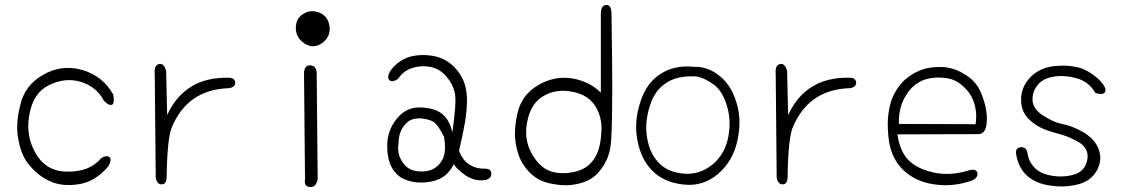

<svg xmlns="http://www.w3.org/2000/svg" viewBox="-20 -748 4540 773"><path d="M398 -343Q369 -399 304 -419Q240 -437 177 -405Q113 -374 98 -285Q82 -198 127 -125Q171 -54 259 -57Q343 -58 387 -111Q406 -124 420 -116Q432 -107 416 -78Q362 -15 295 -6Q228 4 180 -19Q156 -30 136.5 -45.5Q117 -61 101 -80Q67 -117 55 -181Q41 -243 61 -323Q79 -405 154 -447Q228 -490 313 -466Q396 -440 436 -367Q442 -334 432 -327Q420 -320 398 -343Z M653 -285Q725 -440 902 -435Q926 -434 927 -415Q927 -397 902 -393Q733 -388 670 -231Q662 -209 657 -160.5Q652 -112 651 -38Q651 -7 633 -6Q613 -4 607 -32L603 -451Q600 -486 620 -490Q641 -495 649 -461Z M1276 -574Q1241 -550 1206 -573Q1171 -596 1171 -635Q1171 -674 1201 -692Q1230 -711 1266 -697Q1301 -683 1307 -641Q1311 -598 1276 -574ZM1259 -26Q1252 7 1228 5Q1203 3 1208 -26L1204 -453Q1205 -486 1229 -485Q1254 -483 1255 -454Z M1550 -460Q1578 -502 1628 -519Q1676 -532 1728 -522Q1777 -512 1812 -475Q1829 -456 1840.5 -434.5Q1852 -413 1856 -388Q1861 -363 1860 -331.5Q1859 -300 1853 -261Q1846 -222 1839.5 -192Q1833 -162 1828 -141Q1844 -100 1872 -84Q1899 -68 1930 -69Q1959 -70 1958 -47Q1957 -22 1918 -22Q1881 -22 1850 -45Q1817 -69 1807 -87Q1784 -41 1743 -25Q1699 -8 1648 -15Q1623 -19 1602.5 -29Q1582 -39 1568 -58Q1539 -93 1539 -159Q1538 -223 1579 -272Q1619 -320 1679 -315Q1737 -312 1765 -285Q1792 -260 1801 -214Q1819 -337 1811 -375Q1802 -412 1777 -440Q1753 -469 1716 -478Q1678 -486 1642 -475Q1605 -464 1582 -430Q1558 -415 1548 -425Q1537 -436 1550 -460ZM1768 -196Q1749 -235 1733 -251Q1719 -266 1679 -271Q1639 -274 1619 -255Q1608 -245 1601.5 -234.5Q1595 -224 1591 -213Q1587 -201 1585.5 -186.5Q1584 -172 1583 -154Q1582 -120 1603 -92Q1622 -64 1658 -59Q1693 -54 1721 -66Q1749 -80 1764 -111Q1777 -143 1768 -196Z M2442 -690Q2446 -454 2444.5 -321Q2443 -188 2438 -159Q2434 -130 2423 -106Q2412 -82 2396 -62Q2381 -42 2361 -29.5Q2341 -17 2315 -10Q2265 4 2208 -7Q2148 -16 2111 -55Q2092 -75 2079 -99Q2066 -123 2060 -153Q2045 -212 2063 -290Q2079 -366 2148 -406Q2214 -444 2286 -432Q2355 -419 2399 -375V-692Q2399 -727 2421 -728Q2442 -729 2442 -690ZM2401 -214Q2406 -271 2379 -317Q2351 -365 2287 -378Q2222 -392 2171 -363Q2119 -335 2104 -264Q2087 -191 2120 -131Q2155 -69 2202 -57Q2248 -44 2300 -58Q2347 -70 2373 -110Q2386 -130 2392.5 -155.5Q2399 -181 2401 -214Z M2772 -479Q2830 -481 2876 -443Q2924 -406 2945 -335Q2967 -265 2949 -183Q2931 -99 2871 -48Q2810 4 2732 -5Q2651 -14 2605 -62Q2560 -107 2546 -185Q2532 -259 2558 -337Q2582 -414 2639 -450Q2695 -487 2772 -479ZM2785 -440Q2707 -445 2662 -414Q2614 -383 2596 -320Q2575 -256 2585 -195Q2590 -164 2601 -139Q2612 -114 2631 -94Q2666 -55 2732 -49Q2796 -43 2849 -86Q2899 -128 2912 -196Q2925 -264 2906 -324Q2887 -384 2854 -407Q2839 -418 2822 -427Q2805 -436 2785 -440Z M3153 -285Q3225 -440 3402 -435Q3426 -434 3427 -415Q3427 -397 3402 -393Q3233 -388 3170 -231Q3162 -209 3157 -160.5Q3152 -112 3151 -38Q3151 -7 3133 -6Q3113 -4 3107 -32L3103 -451Q3100 -486 3120 -490Q3141 -495 3149 -461Z M3593 -207Q3598 -174 3608.5 -148.5Q3619 -123 3636 -105Q3652 -88 3677 -75Q3702 -62 3736 -54Q3805 -38 3884 -63Q3911 -69 3915 -52Q3919 -33 3893 -21Q3815 6 3740 -6Q3663 -17 3613 -67Q3562 -118 3556 -207Q3552 -252 3556.5 -287.5Q3561 -323 3571 -350Q3582 -376 3596 -396Q3610 -416 3628 -431Q3663 -460 3706 -472Q3727 -477 3748.5 -478Q3770 -479 3789 -477Q3830 -471 3863 -449Q3881 -439 3895 -425.5Q3909 -412 3919 -396Q3937 -363 3948 -318Q3957 -273 3951 -242Q3945 -211 3922 -208ZM3908 -248Q3918 -322 3882 -374Q3842 -426 3793 -433Q3741 -441 3699 -426Q3678 -418 3659.5 -402.5Q3641 -387 3627 -363Q3597 -316 3599 -249Z M4390 -374Q4367 -414 4324 -430Q4279 -445 4234 -441Q4186 -436 4162 -411Q4137 -383 4137 -349Q4136 -313 4176 -285Q4196 -272 4216 -262.5Q4236 -253 4256 -249Q4295 -242 4343 -215Q4390 -186 4404 -145Q4419 -102 4395 -60Q4370 -17 4317 -5Q4264 8 4208 -1Q4154 -8 4118 -38Q4082 -69 4072 -122Q4065 -152 4088 -155Q4110 -158 4116 -136Q4120 -98 4146 -72Q4169 -48 4218 -40Q4265 -33 4307 -46Q4348 -60 4357 -103Q4366 -145 4329 -172Q4310 -184 4285.5 -194.5Q4261 -205 4229 -213Q4198 -221 4173.5 -232.5Q4149 -244 4130 -261Q4091 -293 4091 -346Q4090 -397 4129 -438Q4167 -476 4226 -482Q4255 -485 4280 -483Q4305 -481 4327 -475Q4369 -462 4409 -423Q4435 -395 4430 -380Q4424 -363 4390 -374Z"/></svg>

Font: Yomogi
Style: Regular
Weight: 400
Designer: satsuyako
Foundry: satsuyako
Version: Version 3.100